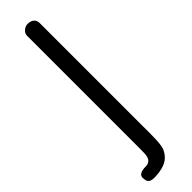

<svg xmlns="http://www.w3.org/2000/svg" viewBox="-267 -548 674 674"><g transform="rotate(-45 70.0 -211.5)"><path d="M111 -203V-532C111 -548 101 -560 78 -560C65 -560 48 -548 48 -532V-198C48 -16 48 33 48 33C48 61 48 81 25 87C9 87 -23 87 -17 114C-17 146 25 135 37 135C57 131 85 126 101 94C113 78 111 17 111 -20Z"/></g></svg>

Font: GFS Philostratos
Style: Regular
Weight: 400
Designer: George D. Matthiopoulos
Foundry: George D. Matthiopoulos
Version: Version 1.000